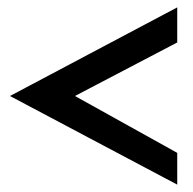

<svg xmlns="http://www.w3.org/2000/svg" viewBox="-20 -542 522 520"><path d="M7 -282 460 -42V-128L183 -282L460 -427V-522Z"/></svg>

Font: Charger Pro
Style: ExBd
Weight: 400
Designer: Jasper
Foundry: Cannot Into Space Fonts
Version: Version 1.09